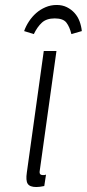

<svg xmlns="http://www.w3.org/2000/svg" viewBox="-20 -742 349 772"><path d="M156 -537 88 -49Q83 -16 91.5 -3Q100 10 126 10Q133 10 140.5 9Q148 8 158 6L165 -40Q160 -38 157.5 -38Q155 -38 152 -38Q145 -38 141.5 -42Q138 -46 140 -57L207 -537ZM208 -722Q184 -722 163 -713Q142 -704 125.5 -689.5Q109 -675 96.5 -656Q84 -637 77 -617L116 -605Q130 -634 148.5 -651Q167 -668 200 -668Q234 -668 247 -651Q260 -634 267 -605L309 -617Q307 -637 300 -656Q293 -675 280 -689.5Q267 -704 249 -713Q231 -722 208 -722Z"/></svg>

Font: Secuela ExtLt
Style: Italic
Weight: 200
Italic angle: -8°
Designer: Fernando Haro
Foundry: deFharo
Version: Version 1.704